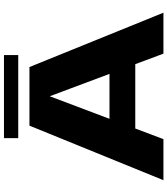

<svg xmlns="http://www.w3.org/2000/svg" viewBox="42 -886 844 968"><g transform="rotate(-90 464.0 -402.0)"><path d="M677.5 0 624.5 -142H300L246.5 0H39.5L314.5 -675.5H610L884 0ZM349 -272H575.5L463 -572.5H462.5ZM251.5 -804H670.5V-732H251.5Z"/></g></svg>

Font: Anybody Wide
Style: Bold
Weight: 700
Width: 7
Designer: Tyler Finck
Foundry: Etcetera Type Company
Version: Version 1.000; ttfautohint (v1.8)